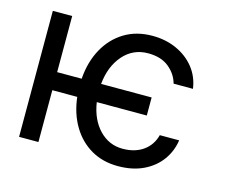

<svg xmlns="http://www.w3.org/2000/svg" viewBox="-84 -672 974 803"><g transform="rotate(15 403.5 -271.0)"><path d="M137.8 -545.5V-302.6H244Q249.3 -376.4 280.2 -432.7Q311.1 -489 363.1 -520.8Q415.1 -552.6 484.4 -552.6Q541.9 -552.6 589.1 -531.2Q636.4 -509.9 666.9 -471.6Q697.4 -433.2 704.5 -382.1H620.7Q610.1 -421.5 576.2 -449.4Q542.3 -477.3 485.8 -477.3Q420.5 -477.3 378 -428.6Q335.6 -380 328.1 -302.6H546.9V-224.4H330.3Q341.6 -150.9 383.5 -107.4Q425.4 -63.9 484.4 -63.9Q537.6 -63.9 573.3 -89.1Q609 -114.3 620.7 -159.1H704.5Q697.4 -110.8 669.4 -72.3Q641.3 -33.7 594.5 -11.2Q547.6 11.4 484.4 11.4Q418.3 11.4 367.7 -18.1Q317.1 -47.6 285.5 -100.7Q253.9 -153.8 245.7 -224.4H137.8V0H54V-545.5Z"/></g></svg>

Font: Inter UI
Style: Regular
Weight: 400
Designer: Rasmus Andersson
Foundry: rsms
Version: Version 2.2